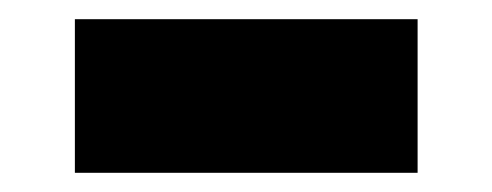

<svg xmlns="http://www.w3.org/2000/svg" viewBox="-20 -417 512 200"><path d="M58 -237V-397H415V-237Z"/></svg>

Font: BDO Grotesk ExtraBold
Style: Regular
Weight: 800
Designer: Deni Anggara
Foundry: Lokal Container
Version: Version 2.000